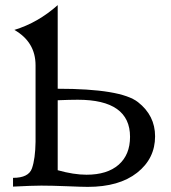

<svg xmlns="http://www.w3.org/2000/svg" viewBox="-20 -728 666 749"><path d="M322.3 1Q300.3 1 241 -1.5Q181.6 -3.9 141.1 -3.9Q106 -3.9 30.8 0V-34.2Q91.8 -34.2 104.7 -71.3Q117.7 -108.4 118.7 -174.8V-473.1Q118.7 -564 36.1 -611.3Q128.4 -639.6 205.1 -708V-381.8Q451.7 -381.8 518.3 -329.6Q585 -277.3 585 -196.3Q585 -109.4 514.9 -54.2Q444.8 1 322.3 1ZM317.4 -46.4Q398.4 -46.4 442.9 -85.4Q487.3 -124.5 487.3 -194.3Q487.3 -338.9 283.2 -338.9Q252.4 -338.9 205.1 -336.9V-64Q267.6 -46.4 317.4 -46.4Z"/></svg>

Font: Kelvinch
Style: Regular
Weight: 400
Designer: Paul James MIller
Foundry: High-Logic / Made with FontCreator
Version: Version 3.30 September 23, 2016